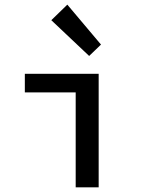

<svg xmlns="http://www.w3.org/2000/svg" viewBox="-20 -807 640 827"><path d="M306 0V-409H87V-489H405V0ZM364 -566 201 -720 270 -787 415 -615Z"/></svg>

Font: Source Code Pro Medium
Style: Regular
Weight: 500
Monospace: yes
Designer: Paul D. Hunt, Teo Tuominen
Foundry: Adobe Systems Incorporated
Version: Version 2.030;PS 1.000;hotconv 16.6.51;makeotf.lib2.5.65220